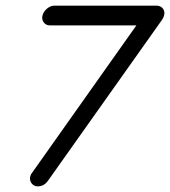

<svg xmlns="http://www.w3.org/2000/svg" viewBox="-20 -667 602 680"><path d="M174 -647Q534 -647 534 -647Q549 -647 557 -636.5Q565 -626 561 -612Q559 -604 554 -597Q150 -27 150 -27Q136 -7 114 -7Q100 -7 92 -17.5Q84 -28 87 -42Q89 -50 95 -57L463 -577H158Q158 -577 157 -577Q143 -577 135 -587.5Q127 -598 130.5 -612Q134 -626 146.5 -636.5Q159 -647 173 -647Q173 -647 174 -647Z"/></svg>

Font: Brass Mono
Style: Italic
Weight: 400
Italic angle: -13°
Monospace: yes
Version: Version 1.100; ttfautohint (v1.8.3) -l 8 -r 50 -G 200 -x 14 